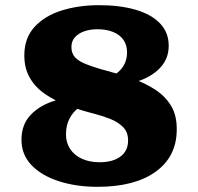

<svg xmlns="http://www.w3.org/2000/svg" viewBox="-20 -712 766 742"><path d="M357 10Q275 10 208 -11.5Q141 -33 102 -73.5Q63 -114 63 -172Q63 -231 99 -268.5Q135 -306 193.5 -323.5Q252 -341 320 -341L327 -316Q304 -311 283 -295Q262 -279 248.5 -253.5Q235 -228 235 -192Q235 -161 251 -136.5Q267 -112 296.5 -98.5Q326 -85 365 -85Q416 -85 445.5 -107Q475 -129 475 -169Q475 -201 456 -220.5Q437 -240 407 -252Q377 -264 346 -272L327 -277Q282 -289 237 -306Q192 -323 155 -348Q118 -373 96 -410Q74 -447 74 -498Q74 -565 113.5 -608Q153 -651 218.5 -671.5Q284 -692 363 -692Q443 -692 503.5 -674.5Q564 -657 598 -622Q632 -587 632 -535Q632 -484 597.5 -448.5Q563 -413 506.5 -396Q450 -379 384 -381L377 -406Q404 -411 425.5 -425Q447 -439 459 -460.5Q471 -482 471 -509Q471 -538 457 -558Q443 -578 417 -588.5Q391 -599 357 -599Q328 -599 305.5 -591Q283 -583 269.5 -568Q256 -553 256 -530Q256 -505 270.5 -490Q285 -475 311.5 -464.5Q338 -454 372 -444L391 -439Q444 -425 492.5 -408Q541 -391 580 -365.5Q619 -340 641.5 -302.5Q664 -265 663 -209Q662 -106 581 -48Q500 10 357 10Z"/></svg>

Font: Montagu Slab 24pt
Style: Bold
Weight: 700
Designer: Florian Karsten
Foundry: Florian Karsten
Version: Version 1.000